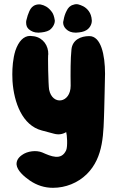

<svg xmlns="http://www.w3.org/2000/svg" viewBox="-20 -898 563 922"><path d="M296.9 -758.8C308.6 -747.1 323.2 -741.2 343.8 -741.2H344.7C365.2 -742.2 381.8 -745.1 394.5 -752.9C411.1 -762.7 420.9 -781.2 420.9 -797.9V-799.8C419.9 -819.3 414.1 -834 406.2 -844.7C390.6 -866.2 370.1 -873 355.5 -877C351.6 -877.9 348.6 -877.9 345.7 -877.9C341.8 -877.9 336.9 -877 332 -875C316.4 -871.1 306.6 -860.4 299.8 -845.7C293 -833 288.1 -818.4 285.2 -800.8C284.2 -796.9 283.2 -793 283.2 -790C283.2 -778.3 288.1 -767.6 296.9 -758.8ZM118.2 -757.8C130.9 -747.1 144.5 -741.2 164.1 -741.2H166C185.5 -742.2 203.1 -745.1 216.8 -752.9C231.4 -762.7 243.2 -781.2 243.2 -797.9V-799.8C240.2 -819.3 235.4 -834 226.6 -843.8C210.9 -864.3 192.4 -873 176.8 -876C173.8 -877 170.9 -877 167 -877C163.1 -877 157.2 -876 153.3 -875C136.7 -870.1 127.9 -859.4 121.1 -844.7C115.2 -832 110.4 -817.4 106.4 -799.8C105.5 -795.9 105.5 -793 105.5 -789.1C105.5 -776.4 109.4 -765.6 118.2 -757.8ZM480.5 -373 482.4 -451.2C482.4 -463.9 484.4 -528.3 484.4 -543.9C484.4 -634.8 464.8 -725.6 408.2 -724.6C368.2 -724.6 328.1 -707 323.2 -661.1C318.4 -615.2 318.4 -549.8 319.3 -486.3C319.3 -402.3 231.4 -389.6 215.8 -467.8C211.9 -489.3 209 -639.6 211.9 -636.7C212.9 -678.7 187.5 -715.8 144.5 -723.6L125 -725.6C93.8 -725.6 69.3 -700.2 53.7 -654.3C42 -616.2 39.1 -573.2 39.1 -541L40 -508.8C46.9 -406.2 86.9 -295.9 180.7 -271.5L239.3 -255.9C260.7 -250 280.3 -252.9 297.9 -263.7C301.8 -251 305.7 -196.3 297.9 -176.8C274.4 -125 224.6 -147.5 182.6 -166C154.3 -177.7 111.3 -172.9 85 -153.3C64.5 -138.7 58.6 -123 59.6 -107.4C62.5 -79.1 94.7 -50.8 123 -31.2C157.2 -7.8 194.3 3.9 234.4 3.9C294.9 3.9 353.5 -19.5 396.5 -61.5C479.5 -143.6 476.6 -259.8 480.5 -373Z"/></svg>

Font: Day Care
Style: Regular
Weight: 400
Designer: Noponies
Version: Version 1.000;PS 001.000;hotconv 1.0.88;makeotf.lib2.5.64775